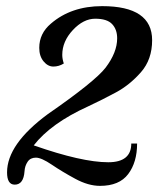

<svg xmlns="http://www.w3.org/2000/svg" viewBox="-20 -727 531 626"><path d="M476 -596Q476 -533 439.5 -491.5Q403 -450 358.5 -426Q314 -402 267 -380Q146 -325 90 -253Q247 -198 333 -198Q408 -198 408 -259H427Q427 -198 398 -159.5Q369 -121 306 -121Q268 -121 225.5 -144Q183 -167 149 -190Q115 -213 97 -213Q79 -213 70 -199.5Q61 -186 60 -169Q57 -125 28 -125Q3 -125 3 -165Q3 -257 136 -355Q289 -461 324 -506Q362 -556 362 -602Q362 -631 345.5 -648.5Q329 -666 290.5 -666Q252 -666 217.5 -629Q183 -592 183 -548Q183 -535 188 -520Q172 -510 154 -510Q136 -510 122 -527Q108 -544 108 -571Q108 -618 146 -650Q212 -707 313 -707Q476 -707 476 -596Z"/></svg>

Font: Playball
Style: Regular
Weight: 400
Designer: Robert E. Leuschke
Foundry: Robert E. Leuschke
Version: Version 1.001